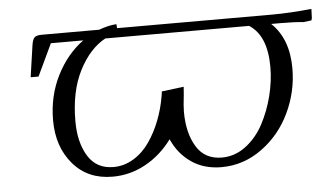

<svg xmlns="http://www.w3.org/2000/svg" viewBox="-40 -512 1002 580"><g transform="rotate(-5 461.0 -222.0)"><path d="M59.1 -314 73.2 -411.1Q75.7 -427.2 81.5 -433.1Q87.4 -439 104 -439H277.8Q306.6 -449.7 331.1 -451.2L332 -439H800.8Q856.9 -439 921.9 -445.8L920.9 -418L918.9 -411.1L894 -408.2Q867.2 -411.1 825.2 -411.1H796.9Q849.1 -361.8 849.1 -272Q849.1 -201.7 818.8 -137.9Q788.6 -74.2 732.9 -33.7Q677.2 6.8 609.9 6.8Q557.6 6.8 519.3 -19.3Q481 -45.4 460.9 -90.8Q427.7 -45.4 380.6 -19.3Q333.5 6.8 279.8 6.8Q204.6 6.8 159.9 -45.7Q115.2 -98.1 115.2 -178.2Q115.2 -252 146 -313.2Q176.8 -374.5 227.1 -411.1H128.9L83 -314ZM182.1 -169.9Q182.1 -105.5 207.8 -63.7Q233.4 -22 285.2 -22Q317.4 -22 345.9 -39.3Q374.5 -56.6 394.5 -85.7Q414.6 -114.7 428.2 -149.9Q441.9 -185.1 448.2 -223.1L450.2 -236.8L517.1 -245.1L515.1 -219.2Q511.2 -187 511.2 -169.9Q511.2 -105.5 536.6 -63.7Q562 -22 613.8 -22Q653.3 -22 686.3 -46.9Q719.2 -71.8 740 -110.8Q760.7 -149.9 772 -194.6Q783.2 -239.3 783.2 -282.2Q783.2 -377 730 -411.1H293.9Q245.6 -384.8 213.9 -322.5Q182.1 -260.3 182.1 -169.9Z"/></g></svg>

Font: Dihjauti S
Style: Italic
Weight: 400
Italic angle: -9°
Designer: T. Christopher White
Version: Version 3.0.0